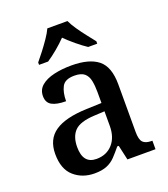

<svg xmlns="http://www.w3.org/2000/svg" viewBox="-141 -867 857 977"><g transform="rotate(-20 287.5 -378.0)"><path d="M204 10Q138 10 93 -29.5Q48 -69 48 -151Q48 -231 104.5 -269.5Q161 -308 275 -312L358 -315V-373Q358 -409 352.5 -436Q347 -463 329.5 -478Q312 -493 275 -493Q224 -493 208 -462.5Q192 -432 192 -385Q142 -385 116 -399.5Q90 -414 90 -449Q90 -484 115.5 -505.5Q141 -527 184 -537Q227 -547 279 -547Q375 -547 423 -508.5Q471 -470 471 -375V-117Q471 -76 485 -61Q499 -46 532 -46H536V0H384L366 -80H358Q336 -53 316.5 -32.5Q297 -12 270.5 -1Q244 10 204 10ZM238 -56Q292 -56 325 -92.5Q358 -129 358 -191V-270L300 -267Q224 -263 194.5 -233Q165 -203 165 -146Q165 -56 238 -56ZM126 -619Q142 -638 162 -664Q182 -690 200.5 -717Q219 -744 229 -766H338Q348 -744 366.5 -717Q385 -690 405.5 -664Q426 -638 441 -619V-606H392Q366 -623 336 -648Q306 -673 283 -696Q261 -673 231 -648Q201 -623 175 -606H126Z"/></g></svg>

Font: Noto Serif Tibetan Medium
Style: Regular
Weight: 500
Designer: Monotype Design Team
Foundry: Monotype Imaging Inc.
Version: Version 2.103; ttfautohint (v1.8.4.7-5d5b)